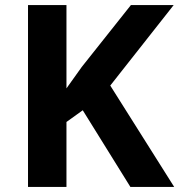

<svg xmlns="http://www.w3.org/2000/svg" viewBox="-20 -734 704 754"><path d="M664 0 413 -398 662 -714H494L301 -471C281 -443 261 -415 241 -387V-714H90V0H241V-255L305 -301L492 0Z"/></svg>

Font: Noto Kufi Arabic
Style: Bold
Weight: 700
Designer: Monotype Design Team, David Williams, Khaled Hosny
Foundry: Google LLC
Version: Version 2.109